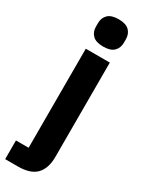

<svg xmlns="http://www.w3.org/2000/svg" viewBox="-254 -786 785 1024"><g transform="rotate(30 138.5 -274.5)"><path d="M69 -525H217V56Q217 126 182 163Q147 200 69 200H-9V85H69ZM143 -581Q98 -581 77.5 -601.5Q57 -622 57 -654V-676Q57 -708 77.5 -728.5Q98 -749 143 -749Q188 -749 208.5 -728.5Q229 -708 229 -676V-654Q229 -622 208.5 -601.5Q188 -581 143 -581Z"/></g></svg>

Font: IBM Plex Sans Thai
Style: Bold
Weight: 700
Designer: Mike Abbink, Paul van der Laan, Pieter van Rosmalen, Ben Mitchell, Mark Frömberg
Foundry: Bold Monday
Version: Version 1.2